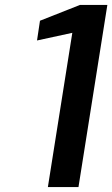

<svg xmlns="http://www.w3.org/2000/svg" viewBox="-20 -758 455 778"><path d="M174 0 273 -625 130 -594 142 -674 304 -738H415L298 0Z"/></svg>

Font: Exo Thin SemiBold
Style: Italic
Weight: 600
Italic angle: -9°
Version: Version 2.000